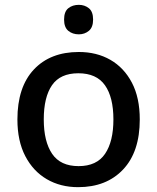

<svg xmlns="http://www.w3.org/2000/svg" viewBox="-20 -764 649 794"><path d="M558 -270Q558 -136 489 -63Q420 10 303 10Q230 10 173.5 -23Q117 -56 84.5 -118.5Q52 -181 52 -270Q52 -404 120 -476.5Q188 -549 306 -549Q380 -549 436.5 -516.5Q493 -484 525.5 -422Q558 -360 558 -270ZM161 -270Q161 -179 195.5 -128Q230 -77 305 -77Q380 -77 414.5 -128Q449 -179 449 -270Q449 -362 414 -411.5Q379 -461 304 -461Q229 -461 195 -411.5Q161 -362 161 -270ZM306 -744Q330 -744 347.5 -730Q365 -716 365 -683Q365 -651 347.5 -636.5Q330 -622 306 -622Q280 -622 262.5 -636.5Q245 -651 245 -683Q245 -716 262.5 -730Q280 -744 306 -744Z"/></svg>

Font: Noto Sans Medium
Style: Regular
Weight: 500
Designer: Monotype Design Team
Foundry: Monotype Imaging Inc.
Version: Version 2.007